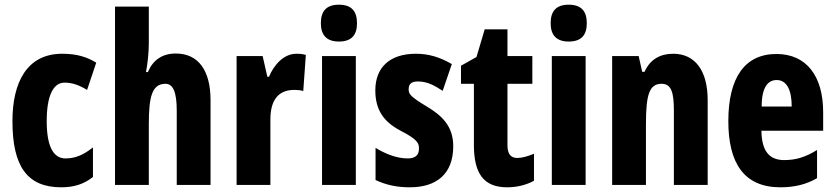

<svg xmlns="http://www.w3.org/2000/svg" viewBox="-20 -839 3555 818"><path d="M241 -41C294 -41 337 -54 376 -85V-211C337 -180 302 -164 259 -164C206 -164 179 -218 179 -323C179 -429 206 -487 255 -487C287 -487 316 -477 351 -456L390 -572C351 -596 308 -610 245 -610C94 -610 33 -487 33 -323C33 -130 96 -41 241 -41Z M614 -655V-811H470V-51H614V-310C614 -428 628 -482 685 -482C718 -482 733 -445 733 -368V-51H877V-412C877 -539 825 -611 729 -611C672 -611 632 -584 610 -532H602C609 -568 614 -616 614 -655Z M1243 -610C1187 -610 1146 -560 1126 -512H1119L1099 -600H988V-51H1132V-330C1132 -409 1163 -456 1234 -456C1246 -456 1262 -455 1272 -451L1283 -605C1265 -610 1254 -610 1243 -610Z M1424 -819C1371 -819 1347 -792 1347 -740C1347 -688 1373 -662 1424 -662C1476 -662 1501 -688 1501 -740C1501 -791 1478 -819 1424 -819ZM1496 -600H1352V-51H1496Z M1911 -216C1911 -303 1861 -348 1797 -386C1728 -428 1721 -438 1721 -459C1721 -482 1734 -492 1760 -492C1802 -492 1832 -474 1866 -452L1905 -566C1853 -596 1806 -610 1752 -610C1642 -610 1579 -553 1579 -454C1579 -373 1613 -321 1685 -283C1763 -243 1765 -227 1765 -205C1765 -178 1749 -164 1717 -164C1667 -164 1618 -186 1580 -209V-72C1627 -50 1673 -41 1726 -41C1840 -41 1911 -98 1911 -216Z M2184 -166C2155 -166 2142 -184 2142 -221V-482H2248V-600H2142V-714H2045L2010 -596L1944 -559V-482H1999V-222C1999 -100 2040 -41 2141 -41C2182 -41 2223 -51 2255 -69V-184C2228 -173 2205 -166 2184 -166Z M2403 -819C2350 -819 2326 -792 2326 -740C2326 -688 2352 -662 2403 -662C2455 -662 2480 -688 2480 -740C2480 -791 2457 -819 2403 -819ZM2475 -600H2331V-51H2475Z M2848 -610C2794 -610 2750 -587 2726 -533H2716L2701 -600H2588V-51H2732V-310C2732 -438 2747 -482 2799 -482C2841 -482 2851 -443 2851 -368V-51H2995V-412C2995 -540 2940 -610 2848 -610Z M3288 -609C3153 -609 3083 -508 3083 -323C3083 -145 3149 -41 3305 -41C3364 -41 3415 -53 3461 -80V-200C3411 -169 3370 -157 3321 -157C3257 -157 3225 -196 3224 -282H3487V-361C3487 -516 3415 -609 3288 -609ZM3289 -498C3330 -498 3353 -459 3353 -385H3225C3225 -468 3252 -498 3289 -498Z"/></svg>

Font: Noto Sans Tamil UI ExtraCondensed ExtraBold
Style: Regular
Weight: 800
Width: 2
Designer: Jelle Bosma - Monotype Design Team
Foundry: Monotype Imaging Inc.
Version: Version 2.004